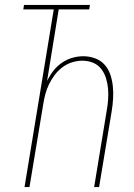

<svg xmlns="http://www.w3.org/2000/svg" viewBox="-20 -755 540 775"><path d="M79 0 197 -717H74L77 -735H343L340 -717H217L170 -428Q180 -449 194.5 -468Q209 -487 229 -501Q249 -515 271.5 -521.5Q294 -528 316 -528Q341 -528 364 -519.5Q387 -511 402.5 -493.5Q418 -476 425.5 -453.5Q433 -431 435.5 -406.5Q438 -382 436.5 -357Q435 -332 431 -307L380 0H360L411 -310Q415 -332 416.5 -354.5Q418 -377 416 -398.5Q414 -420 407.5 -440.5Q401 -461 388 -477.5Q375 -494 355 -502Q335 -510 313 -510Q292 -510 271 -503.5Q250 -497 232 -483.5Q214 -470 200.5 -452Q187 -434 177.5 -414Q168 -394 162.5 -373Q157 -352 154 -331L99 0Z"/></svg>

Font: Iosevka Term Curly Thin
Style: Italic
Weight: 100
Italic angle: -9°
Designer: Belleve Invis
Foundry: Belleve Invis
Version: Version 32.3.0